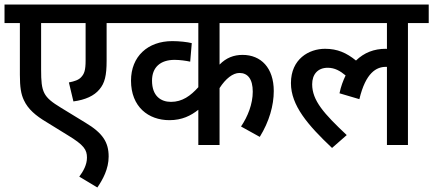

<svg xmlns="http://www.w3.org/2000/svg" viewBox="-20 -642 1918 850"><path d="M534 -540V-622H0V-540H68V-311C68 -256 73 -225 86 -198C104 -159 138 -130 185 -102L279 -44C352 0 365 21 365 56C365 87 349 116 331 140L411 188C435 153 461 106 461 51C461 -12 435 -53 358 -99L250 -165C171 -213 162 -233 162 -334V-540H359V-375C359 -330 353 -315 339 -300C328 -288 310 -282 285 -277L305 -193C358 -200 397 -218 420 -246C444 -274 452 -308 452 -373V-540Z M1244 -540V-622H520V-540H858V-256C824 -218 787 -191 737 -191C692 -191 653 -217 653 -285C653 -344 690 -377 753 -377C776 -377 804 -373 822 -369L829 -451C810 -456 774 -460 743 -460C634 -460 560 -392 560 -285C560 -169 637 -110 730 -110C786 -110 825 -130 858 -156V0H952V-252C979 -294 1011 -319 1040 -319C1077 -319 1099 -292 1099 -236C1099 -182 1077 -126 1047 -82L1130 -36C1172 -104 1192 -175 1192 -239C1192 -342 1135 -399 1054 -399C1015 -399 981 -386 952 -356V-540Z M1230 -540H1693V-425C1691 -426 1690 -426 1688 -426C1636 -426 1592 -409 1556 -374C1514 -408 1474 -426 1419 -426C1348 -426 1268 -381 1268 -274C1268 -175 1343 -88 1450 13L1515 -44C1414 -139 1362 -197 1362 -269C1362 -312 1386 -342 1431 -342C1462 -342 1486 -328 1510 -308C1499 -285 1489 -259 1483 -229L1571 -203C1599 -321 1647 -346 1688 -346C1689 -346 1691 -346 1693 -346V0H1786V-540H1878V-622H1230Z"/></svg>

Font: Noto Sans Devanagari UI SemiCondensed Medium
Style: Regular
Weight: 500
Width: 4
Designer: Jelle Bosma - Monotype Design Team
Foundry: Monotype Imaging Inc.
Version: Version 2.004